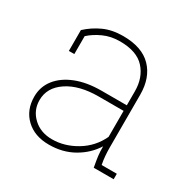

<svg xmlns="http://www.w3.org/2000/svg" viewBox="-128 -665 801 802"><g transform="rotate(30 272.5 -264.0)"><path d="M203.6 10.3Q134.3 10.3 92.5 -29.5Q50.8 -69.3 50.8 -133.8Q50.8 -181.2 79.3 -217.5Q107.9 -253.9 159.9 -274.4Q211.9 -294.9 282.2 -294.9H403.8V-362.3Q403.8 -428.2 365.7 -470.2Q327.6 -512.2 246.1 -512.2Q203.1 -512.2 167.5 -496.1Q131.8 -480 106.9 -457V-370.6H80.6V-471.2Q113.3 -501.5 153.6 -519.8Q193.8 -538.1 246.6 -538.1Q337.9 -538.1 384 -490.5Q430.2 -442.9 430.2 -361.3V-106.4Q430.2 -85.9 431.9 -65.9Q433.6 -45.9 437.5 -26.4H510.7V0H414.6Q408.2 -34.7 406 -53Q403.8 -71.3 403.8 -97.2Q374 -49.3 322 -19.5Q270 10.3 203.6 10.3ZM203.6 -15.6Q263.7 -15.6 319.8 -49.3Q376 -83 403.8 -142.6V-268.1H283.7Q190.4 -268.1 133.8 -230.2Q77.1 -192.4 77.1 -131.8Q77.1 -82.5 112.8 -49.1Q148.4 -15.6 203.6 -15.6Z"/></g></svg>

Font: Roboto Slab LO Thin
Style: Regular
Weight: 250
Designer: Google
Version: Version 2.00;September 28, 2018;FontCreator 11.5.0.2427 64-b